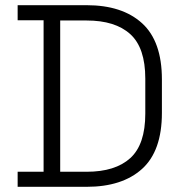

<svg xmlns="http://www.w3.org/2000/svg" viewBox="-20 -720 702 740"><path d="M212 -641V-58H314Q424 -58 482 -110.5Q540 -163 540 -282V-417Q540 -536 482 -588.5Q424 -641 314 -641ZM48 0V-58H148V-642H48V-700H314Q451 -700 527.5 -630.5Q604 -561 604 -414V-285Q604 -138 527.5 -69Q451 0 314 0Z"/></svg>

Font: Space Grotesk Light
Style: Regular
Weight: 300
Designer: Florian Karsten
Foundry: Florian Karsten
Version: Version 2.000